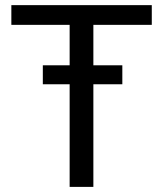

<svg xmlns="http://www.w3.org/2000/svg" viewBox="-20 -731 637 751"><path d="M345.2 -710.9V0H252.4V-710.9ZM573.7 -710.9V-633.8H24.4V-710.9ZM458.5 -475.6V-401.4H147.5V-475.6Z"/></svg>

Font: Vazirmatn
Style: Regular
Weight: 400
Designer: Saber Rastikerdar
Foundry: Saber Rastikerdar
Version: Version 33.003;September 2, 2022;FontCreator 14.0.0.2862 64-